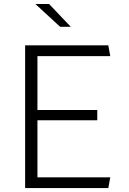

<svg xmlns="http://www.w3.org/2000/svg" viewBox="-20 -962 660 982"><path d="M108.5 0V-730H171.5V0ZM534 0H151V-55H544ZM477.5 -347H151V-399.5H477.5ZM151 -675V-730H534L544 -675ZM287.5 -825 161 -941.5H231L342 -825Z"/></svg>

Font: Monaspace Argon Var ExtraLight
Style: Regular
Weight: 200
Designer: Riley Cran and the Lettermatic Team
Version: Version 1.200 (Monaspace Argon Var)